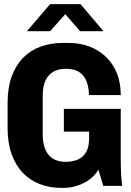

<svg xmlns="http://www.w3.org/2000/svg" viewBox="-20 -905 640 935"><path d="M278 10Q222 10 174 -8.5Q126 -27 91 -63.5Q56 -100 36.5 -154.5Q17 -209 17 -281V-404Q17 -477 36.5 -531.5Q56 -586 92 -623Q128 -660 177.5 -678Q227 -696 287 -696H314Q368 -696 414 -679Q460 -662 494.5 -629.5Q529 -597 548.5 -550Q568 -503 568 -442H413Q413 -477 402.5 -506Q392 -535 368 -552.5Q344 -570 300 -570Q267 -570 242 -557Q217 -544 202.5 -515Q188 -486 188 -437V-251Q188 -214 196.5 -188.5Q205 -163 220 -147Q235 -131 255.5 -124Q276 -117 300 -117Q332 -117 358 -127.5Q384 -138 399 -163.5Q414 -189 414 -233V-264H291V-375H568V-137Q568 -93 569.5 -62.5Q571 -32 575 0H483L459 -79Q436 -38 388.5 -14Q341 10 288 10ZM111 -753 224 -885H372L484 -753H370L298 -836L224 -753Z"/></svg>

Font: Chivo Mono Medium
Style: Bold
Weight: 700
Monospace: yes
Version: Version 1.008